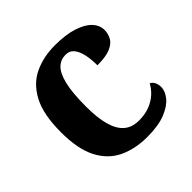

<svg xmlns="http://www.w3.org/2000/svg" viewBox="-149 -682 824 824"><g transform="rotate(-45 263.5 -269.5)"><path d="M295 10Q222 10 166 -16.5Q110 -43 78.5 -103.5Q47 -164 47 -266Q47 -374 79.5 -435.5Q112 -497 167.5 -523Q223 -549 292 -549Q357 -549 401 -535Q445 -521 467.5 -497.5Q490 -474 490 -444Q490 -423 479.5 -403Q469 -383 441 -371Q413 -359 361 -359Q361 -394 355 -423Q349 -452 335 -470Q321 -488 296 -488Q267 -488 246 -468.5Q225 -449 213 -401Q201 -353 201 -267Q201 -200 213.5 -155Q226 -110 252 -87.5Q278 -65 320 -65Q355 -65 383.5 -75.5Q412 -86 433 -105Q454 -124 465 -146Q478 -139 483.5 -126.5Q489 -114 489 -100Q489 -75 468.5 -49.5Q448 -24 405.5 -7Q363 10 295 10Z"/></g></svg>

Font: Noto Serif Hebrew
Style: Bold
Weight: 700
Version: Version 2.003